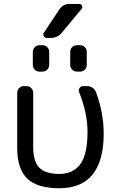

<svg xmlns="http://www.w3.org/2000/svg" viewBox="-20 -999 612 1008"><path d="M303.7 -826.2Q281.2 -799.8 246.1 -799.8H226.6Q214.8 -799.8 209.5 -809.6Q204.1 -819.3 210.9 -828.1L292 -950.2Q311.5 -978.5 345.7 -978.5H396.5Q406.2 -978.5 410.6 -969.2Q415 -960 408.2 -952.1ZM187.5 -623Q172.9 -623 162.6 -633.3Q152.3 -643.6 152.3 -658.2V-726.6Q152.3 -741.2 162.6 -751.5Q172.9 -761.7 187.5 -761.7H203.1Q217.8 -761.7 228 -751.5Q238.3 -741.2 238.3 -726.6V-658.2Q238.3 -643.6 228 -633.3Q217.8 -623 203.1 -623ZM382.8 -623Q369.1 -623 358.9 -633.3Q348.6 -643.6 348.6 -658.2V-726.6Q348.6 -741.2 358.9 -751.5Q369.1 -761.7 382.8 -761.7H400.4Q415 -761.7 425.3 -751.5Q435.5 -741.2 435.5 -726.6V-658.2Q435.5 -643.6 425.3 -633.3Q415 -623 400.4 -623ZM291 -10.7Q175.8 -10.7 123 -61.5Q70.3 -112.3 70.3 -221.7V-511.7Q70.3 -526.4 80.6 -536.6Q90.8 -546.9 105.5 -546.9H119.1Q133.8 -546.9 144 -536.6Q154.3 -526.4 154.3 -511.7V-227.5Q154.3 -151.4 186.5 -118.7Q218.8 -85.9 291 -85.9Q365.2 -85.9 402.3 -138.2Q439.5 -190.4 439.5 -307.6Q439.5 -404.3 395.5 -514.6Q390.6 -526.4 397.5 -536.6Q404.3 -546.9 416 -546.9H437.5Q453.1 -546.9 465.8 -538.1Q478.5 -529.3 484.4 -514.6Q524.4 -404.3 524.4 -298.8Q524.4 -10.7 291 -10.7Z"/></svg>

Font: Gen Jyuu GothicL Regular
Style: Regular
Weight: 400
Designer: [Source Han Sans]
Ryoko NISHIZUKA  (kana & ideographs); Paul D. Hunt (Latin, Greek & Cyrillic); Wenlong ZHANG  (bopomofo
Version: Version 1.002.20150607